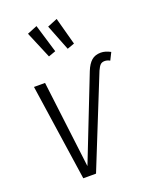

<svg xmlns="http://www.w3.org/2000/svg" viewBox="-150 -894 782 978"><g transform="rotate(-20 241.5 -405.0)"><path d="M52 -523H112L170 -51L347 -502Q361 -537 380.5 -554Q400 -571 431 -571Q455 -571 483 -556L463 -516Q449 -524 435 -524Q420 -524 411.5 -515.5Q403 -507 394 -487L198 0H129ZM170 -810 216 -657 177 -643 116 -788ZM279 -809 319 -661 280 -647 225 -787Z"/></g></svg>

Font: Fira Sans Extra Condensed Light
Style: Italic
Weight: 300
Width: 3
Italic angle: -8°
Designer: Carrois Corporate & Edenspiekermann AG
Foundry: Carrois Corporate GbR & Edenspiekermann AG
Version: Version 4.203